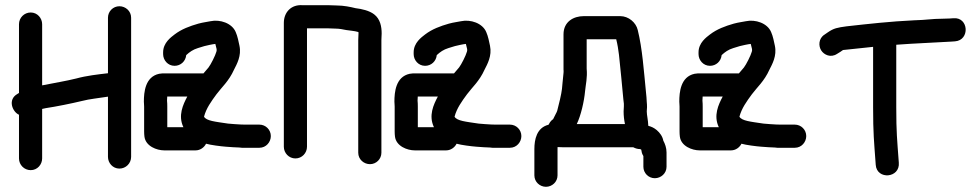

<svg xmlns="http://www.w3.org/2000/svg" viewBox="-20 -573 3757 738"><path d="M395 -505V-291.5C356.6 -287 313.2 -282.3 272.7 -271.2C235.2 -261.8 187.1 -253.9 142 -244.9V-480C142 -503 124 -525 98 -525C73.2 -525 53 -504.8 53 -480V-215.7C50.6 -214.1 48.4 -212.7 46.6 -211.7C8.4 -189.9 27.9 -142.9 53 -131.9V36C53 60.8 73.2 81 98 81C124 81 142 59 142 36V-154.3C145.1 -155 150.5 -156.2 156.3 -157.4C194.9 -163.1 254.8 -175.2 294.1 -184.7C326.4 -193.1 356.9 -195.2 395 -201.5V30C395 53 413 75 439 75C463.8 75 484 54.8 484 30V-505C484 -531 462 -549 439 -549C414.7 -549 395 -529.3 395 -505Z M534 -163V-68C534 -61.1 534.4 -54.4 535.2 -47.9C539.8 -11 582.6 5 611 5H732C749 5 764.6 -5.7 772 -20.6C789.6 -15.5 829.9 -10.4 848.2 -9.1L876.2 -7.1C884.4 -6.4 892.5 -6.1 900 -6C907.5 -4.9 914.7 -4.2 925.3 -5H977C1003 -5 1021 -27 1021 -50C1021 -74.3 1001.3 -94 977 -94H922C911.1 -94 901.2 -94.6 881.8 -95.9L856.8 -97.9C806.6 -105.5 773.7 -108.2 764.2 -124.4C772.7 -156.9 791.7 -182.9 812.1 -210.7C831.6 -237.1 859.8 -261 879.6 -305.4C889.9 -325.8 908.8 -358.2 900.4 -397.3C897.4 -411.1 893.3 -433.9 885.9 -450C871.6 -483.9 825.9 -499.4 788.7 -491.4C774.9 -488.4 762.4 -487.5 742.3 -482.1C709.8 -472.8 677.5 -461 650.7 -440.3C637.3 -429.9 607 -408.6 607 -372V-365C607 -342 625 -320 651 -320C674.6 -320 693.5 -337.6 695.8 -361.2C708.8 -373.2 721.8 -382.4 740.4 -388.1L765.5 -395.8C771.9 -397.3 780 -399.2 785.9 -400.5C794.7 -402.1 802.8 -404 807.7 -404.2C812 -384.6 814.4 -383.7 811.9 -374.7C807.4 -358.7 790.2 -324.8 781.4 -313.5C775 -305.6 770.2 -300.7 762.2 -291H616C607.8 -291 599.1 -291 591.8 -289.4C537.9 -277.9 533 -218.6 533 -182C533 -176.1 534 -172.9 534 -163ZM685 -84H623V-163C623 -171.8 622.8 -178.3 622 -186.3C622 -189.3 622.2 -196.5 622.8 -202H700C683.4 -170.9 663.6 -128.6 685 -84Z M1270 -463C1283.7 -463 1297.2 -460.3 1311.1 -457.5C1320.6 -455.6 1341.9 -454.7 1357.7 -449.8C1357.8 -448.9 1357.9 -447.2 1358 -445C1357.4 -437.6 1357 -428.4 1357 -419V14C1357 40 1379 58 1402 58C1426.3 58 1446 38.3 1446 14V-419C1446 -428.9 1447 -436.4 1447 -444C1447 -470.9 1441.6 -499.8 1418.2 -517.8C1399.4 -532.3 1371 -538.6 1346.5 -541.6C1327.2 -546.4 1301.7 -551.8 1273.8 -552C1265.2 -552.6 1253 -553 1243 -553H1143.1C1099.1 -556.4 1071 -525.7 1071 -485V-9C1071 15.1 1090.3 36 1115.5 36C1140.7 36 1160 15.1 1160 -9V-464H1243C1252.5 -464 1261.3 -463 1270 -463Z M1497 -163V-68C1497 -61.1 1497.4 -54.4 1498.2 -47.9C1502.8 -11 1545.6 5 1574 5H1695C1712 5 1727.6 -5.7 1735 -20.6C1752.6 -15.5 1792.9 -10.4 1811.2 -9.1L1839.2 -7.1C1847.4 -6.4 1855.5 -6.1 1863 -6C1870.5 -4.9 1877.7 -4.2 1888.3 -5H1940C1966 -5 1984 -27 1984 -50C1984 -74.3 1964.3 -94 1940 -94H1885C1874.1 -94 1864.2 -94.6 1844.8 -95.9L1819.8 -97.9C1769.6 -105.5 1736.7 -108.2 1727.2 -124.4C1735.7 -156.9 1754.7 -182.9 1775.1 -210.7C1794.6 -237.1 1822.8 -261 1842.6 -305.4C1852.9 -325.8 1871.8 -358.2 1863.4 -397.3C1860.4 -411.1 1856.3 -433.9 1848.9 -450C1834.6 -483.9 1788.9 -499.4 1751.7 -491.4C1737.9 -488.4 1725.4 -487.5 1705.3 -482.1C1672.8 -472.8 1640.5 -461 1613.7 -440.3C1600.3 -429.9 1570 -408.6 1570 -372V-365C1570 -342 1588 -320 1614 -320C1637.6 -320 1656.5 -337.6 1658.8 -361.2C1671.8 -373.2 1684.8 -382.4 1703.4 -388.1L1728.5 -395.8C1734.9 -397.3 1743 -399.2 1748.9 -400.5C1757.7 -402.1 1765.8 -404 1770.7 -404.2C1775 -384.6 1777.4 -383.7 1774.9 -374.7C1770.4 -358.7 1753.2 -324.8 1744.4 -313.5C1738 -305.6 1733.2 -300.7 1725.2 -291H1579C1570.8 -291 1562.1 -291 1554.8 -289.4C1500.9 -277.9 1496 -218.6 1496 -182C1496 -176.1 1497 -172.9 1497 -163ZM1648 -84H1586V-163C1586 -171.8 1585.8 -178.3 1585 -186.3C1585 -189.3 1585.2 -196.5 1585.8 -202H1663C1646.4 -170.9 1626.6 -128.6 1648 -84Z M2440 0C2440 0 2441.6 0.1 2444.8 2.3C2447.1 11.3 2445.8 15.4 2453 26.9V68C2453 91.9 2472.4 112 2497 112C2520.3 112 2542 93.6 2542 68V13C2542 -4.8 2536.1 -20.3 2529.6 -32.4C2526.6 -48.7 2516.5 -62.7 2504 -73.2C2492.9 -82.3 2483.9 -86.1 2471.9 -89.4C2471.1 -112.2 2466 -130.4 2466 -145C2466 -148.9 2467 -155.5 2467 -161C2467 -168.4 2466.7 -174.4 2465.9 -182.1L2464.9 -199L2462.9 -219.5C2454.9 -299.1 2449 -387 2431.3 -457.8C2424.7 -486.4 2396.2 -511 2364 -511H2224C2184.4 -511 2146 -489.6 2146 -441V-305C2146 -299.7 2147 -301.4 2146.1 -293.4C2144.7 -276.7 2143.6 -270.9 2142.1 -253.2L2140.1 -231.4C2138.3 -213 2127.5 -168.2 2121.8 -147.3C2120.4 -141.5 2112.4 -129.1 2106 -114.8C2105.3 -114.1 2096.3 -109.8 2088.5 -93.6C2042.7 -82.1 2034 -36.5 2034 0V101C2034 126.3 2055 145 2078.5 145C2102 145 2123 126.3 2123 101V0C2123 -2.8 2123 -4.5 2123.2 -7.7C2130.5 -7.2 2137.1 -7 2143 -7H2413.9C2423.3 -2 2432 0 2440 0ZM2348.6 -422C2353.4 -403.3 2356.9 -381.7 2359.2 -362.1C2365.2 -310.7 2370.8 -243.3 2376.1 -190.3L2378 -174.5V-164.2C2377.4 -157.4 2377 -151 2377 -145C2377 -127.1 2378.8 -113.1 2382.2 -96H2196.9C2212.9 -128.9 2225.3 -183.4 2228.9 -222.7C2231.2 -247.8 2238.3 -274.4 2235 -309.4V-422Z M2592 -163V-68C2592 -61.1 2592.4 -54.4 2593.2 -47.9C2597.8 -11 2640.6 5 2669 5H2790C2807 5 2822.6 -5.7 2830 -20.6C2847.6 -15.5 2887.9 -10.4 2906.2 -9.1L2934.2 -7.1C2942.4 -6.4 2950.5 -6.1 2958 -6C2965.5 -4.9 2972.7 -4.2 2983.3 -5H3035C3061 -5 3079 -27 3079 -50C3079 -74.3 3059.3 -94 3035 -94H2980C2969.1 -94 2959.2 -94.6 2939.8 -95.9L2914.8 -97.9C2864.6 -105.5 2831.7 -108.2 2822.2 -124.4C2830.7 -156.9 2849.7 -182.9 2870.1 -210.7C2889.6 -237.1 2917.8 -261 2937.6 -305.4C2947.9 -325.8 2966.8 -358.2 2958.4 -397.3C2955.4 -411.1 2951.3 -433.9 2943.9 -450C2929.6 -483.9 2883.9 -499.4 2846.7 -491.4C2832.9 -488.4 2820.4 -487.5 2800.3 -482.1C2767.8 -472.8 2735.5 -461 2708.7 -440.3C2695.3 -429.9 2665 -408.6 2665 -372V-365C2665 -342 2683 -320 2709 -320C2732.6 -320 2751.5 -337.6 2753.8 -361.2C2766.8 -373.2 2779.8 -382.4 2798.4 -388.1L2823.5 -395.8C2829.9 -397.3 2838 -399.2 2843.9 -400.5C2852.7 -402.1 2860.8 -404 2865.7 -404.2C2870 -384.6 2872.4 -383.7 2869.9 -374.7C2865.4 -358.7 2848.2 -324.8 2839.4 -313.5C2833 -305.6 2828.2 -300.7 2820.2 -291H2674C2665.8 -291 2657.1 -291 2649.8 -289.4C2595.9 -277.9 2591 -218.6 2591 -182C2591 -176.1 2592 -172.9 2592 -163ZM2743 -84H2681V-163C2681 -171.8 2680.8 -178.3 2680 -186.3C2680 -189.3 2680.2 -196.5 2680.8 -202H2758C2741.4 -170.9 2721.6 -128.6 2743 -84Z M3636.7 -413.1 3650.8 -414.1C3708.9 -418.2 3703.9 -508.3 3644.5 -502.9L3630.3 -501.9C3620.9 -501.3 3611.1 -501 3601 -501C3563.4 -501 3540.3 -496.1 3494.1 -495C3401.2 -490.6 3319.5 -481.3 3233.9 -471.8C3198.4 -466.9 3185.1 -464.7 3161.8 -448.6L3149.5 -440.1C3125.7 -425.3 3125.6 -395.8 3136.8 -378.8C3147.3 -362.7 3172.6 -349.4 3197.8 -366.1L3210.1 -373.7C3227.3 -384.3 3209.9 -378.9 3243.9 -383.2C3274.2 -386.5 3304.8 -389.8 3336 -392.9V-160C3336 -60.8 3339.7 -27.8 3345.1 46.8L3346.1 60.8C3350.2 119 3440.3 112.3 3434.8 51.9L3433.9 40.1C3428.5 -35.6 3425 -62.9 3425 -160V-401C3494.8 -406.4 3570.7 -408.9 3636.7 -413.1Z"/></svg>

Font: Just Breathe
Style: Bd
Weight: 400
Foundry: Cannot Into Space Fonts
Version: Version 0.72